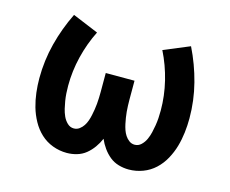

<svg xmlns="http://www.w3.org/2000/svg" viewBox="-81 -640 912 761"><g transform="rotate(15 375.0 -260.0)"><path d="M248 8Q218 8 190 -2.5Q162 -13 140.5 -33Q119 -53 104.5 -79.5Q90 -106 82 -134Q74 -162 70.5 -191.5Q67 -221 67 -250Q67 -323 85 -393Q103 -463 135 -528L241 -484Q214 -430 199.5 -370.5Q185 -311 185 -251Q185 -235 186 -219.5Q187 -204 189.5 -189Q192 -174 195.5 -159Q199 -144 205.5 -129.5Q212 -115 223.5 -104Q235 -93 250 -93Q263 -93 273 -100.5Q283 -108 289.5 -118Q296 -128 300 -139.5Q304 -151 306.5 -163Q309 -175 311 -187Q313 -199 314 -211Q315 -223 315.5 -235.5Q316 -248 316 -260V-338H434V-260Q434 -248 434.5 -235.5Q435 -223 436 -211Q437 -199 439 -187Q441 -175 443.5 -163Q446 -151 450 -139.5Q454 -128 460.5 -118Q467 -108 477 -100.5Q487 -93 500 -93Q515 -93 526.5 -104Q538 -115 544.5 -129.5Q551 -144 554.5 -159Q558 -174 560.5 -189Q563 -204 564 -219.5Q565 -235 565 -251Q565 -311 550.5 -370.5Q536 -430 509 -484L615 -528Q647 -463 665 -393Q683 -323 683 -250Q683 -221 679.5 -191.5Q676 -162 668 -134Q660 -106 645.5 -79.5Q631 -53 609.5 -33Q588 -13 560 -2.5Q532 8 502 8Q481 8 460.5 2Q440 -4 424 -17Q408 -30 395.5 -47.5Q383 -65 375 -84Q367 -65 354.5 -47.5Q342 -30 326 -17Q310 -4 289.5 2Q269 8 248 8Z"/></g></svg>

Font: Iosevka Aile
Style: Bold
Weight: 700
Designer: Belleve Invis
Foundry: Belleve Invis
Version: Version 28.0.1; ttfautohint (v1.8.4)